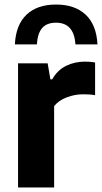

<svg xmlns="http://www.w3.org/2000/svg" viewBox="-20 -826 450 846"><path d="M59.5 0V-547H190L202 -476.5H210Q233 -517 271 -535.8Q309 -554.5 354.5 -554.5Q367 -554.5 378.5 -553.5Q390 -552.5 399 -550.5V-406.5Q386.5 -409 372.2 -409.8Q358 -410.5 345 -410.5Q310 -410.5 274.5 -397.2Q239 -384 218.5 -358.5V0ZM45.5 -630.5Q50 -717 97 -761.5Q144 -806 227 -806Q309.5 -806 357.2 -761.5Q405 -717 409.5 -630.5H312.5Q306 -726 227 -726Q186 -726 165.8 -702.5Q145.5 -679 142.5 -630.5Z"/></svg>

Font: Encode Sans
Style: Bold
Weight: 700
Designer: Multiple Designers
Foundry: Impallari Type
Version: Version 3.002; ttfautohint (v1.8.3) -l 8 -r 50 -G 200 -x 14 